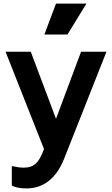

<svg xmlns="http://www.w3.org/2000/svg" viewBox="-20 -833 626 1073"><path d="M357 -640 463 -813H293L228 -640ZM127 220C228 220 296 159 338 55L575 -544H433L293 -169L152 -544H11L226 0L214 29C193 74 172 104 112 104C91 104 63 99 46 95V204C69 216 98 220 127 220Z"/></svg>

Font: Plus Jakarta Sans
Style: Bold
Weight: 700
Designer: Gumpita Rahayu
Foundry: Tokotype
Version: Version 2.071;gftools[0.9.30]